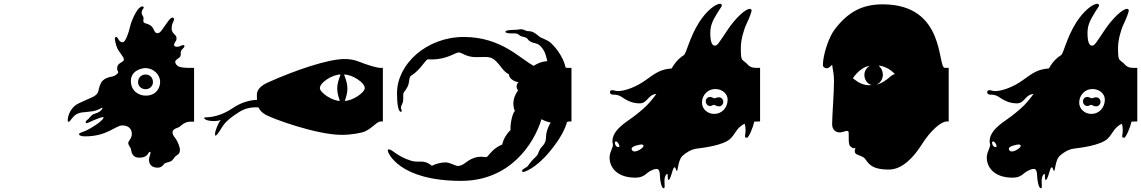

<svg xmlns="http://www.w3.org/2000/svg" viewBox="-20 -802 6050 1018"><path d="M816 87C841 87 846 68 856 63C866 58 883 58 893 48C903 38 907 27 918 21C929 15 934 7 934 -8C934 -23 922 -50 914 -63C906 -76 895 -83 895 -101C895 -112 904 -117 912 -121C920 -125 929 -126 935 -132C940 -137 961 -157 990 -157H1009V-442H990C956 -442 934 -445 926 -450C916 -456 909 -465 909 -474C909 -483 922 -490 927 -494C935 -500 938 -503 938 -511C938 -519 938 -529 941 -534C944 -539 951 -546 954 -549C957 -552 958 -555 958 -557C958 -561 955 -563 952 -563C942 -563 932 -554 922 -554C912 -554 903 -555 903 -564C903 -570 906 -575 909 -579C912 -583 916 -590 916 -599C916 -608 912 -613 905 -620C898 -627 890 -636 890 -649C890 -662 894 -679 897 -684C900 -689 903 -696 903 -699C903 -702 901 -709 895 -709C889 -709 882 -703 874 -693C868 -686 850 -658 837 -641C828 -629 822 -626 814 -626C806 -626 800 -634 798 -639C796 -644 791 -655 784 -662C777 -669 765 -675 752 -678C740 -681 740 -688 740 -693C740 -696 741 -701 741 -705C741 -707 741 -710 740 -712C737 -719 731 -725 731 -735C731 -745 738 -755 739 -756C740 -757 742 -759 742 -762C742 -765 740 -768 735 -768C730 -768 720 -764 709 -749C698 -734 678 -696 670 -662C662 -628 646 -578 630 -578C621 -578 615 -583 611 -589C607 -595 602 -606 596 -606C590 -606 589 -600 589 -595C589 -590 594 -563 602 -546C612 -525 637 -500 637 -486C637 -476 618 -470 611 -463C606 -458 601 -452 601 -439C601 -426 607 -424 607 -420C607 -412 589 -399 578 -397C549 -392 535 -385 523 -373C511 -361 504 -332 502 -321C500 -310 493 -300 478 -291C463 -282 404 -260 382 -245C360 -230 339 -196 339 -162C339 -158 341 -156 344 -156C353 -156 367 -193 398 -202C411 -206 422 -207 436 -208C446 -209 456 -210 470 -212C499 -216 519 -231 521 -231C523 -231 523 -231 523 -228C523 -223 514 -215 509 -211C504 -207 488 -200 477 -197C466 -194 456 -178 448 -171C440 -164 434 -160 434 -154C434 -151 436 -149 439 -149C442 -149 445 -150 449 -152C463 -159 496 -173 509 -177C516 -179 522 -181 525 -181C528 -181 529 -180 529 -178C529 -174 521 -165 508 -154C495 -143 454 -117 435 -109C416 -101 399 -97 399 -91C399 -85 408 -79 431 -79C549 -79 593 -137 628 -137C663 -137 679 -117 679 -92C679 -67 660 -55 660 -44C660 -33 671 -21 674 -13C677 -5 675 34 719 34C751 34 762 19 767 10C770 4 773 3 775 3C778 3 779 7 777 14C774 25 770 36 770 45C770 70 785 87 816 87ZM674 -373C674 -430 735 -441 751 -441C793 -441 829 -407 829 -368C829 -335 808 -295 752 -295C717 -295 674 -318 674 -373ZM712 -366C712 -346 729 -329 752 -329C775 -329 791 -347 791 -366C791 -393 772 -407 752 -407C732 -407 712 -393 712 -366Z M1792 -87C1843 -87 1898 -97 1917 -106C1960 -127 1978 -158 1999 -158H2010V-442H1999C1978 -442 1936 -456 1910 -465C1884 -474 1859 -489 1806 -489C1721 -489 1547 -431 1399 -364C1363 -348 1342 -325 1342 -302C1342 -291 1342 -281 1343 -273C1301 -270 1260 -260 1213 -228C1148 -184 1091 -180 1074 -180C1066 -180 1062 -178 1062 -176C1062 -174 1066 -171 1070 -168C1079 -163 1096 -160 1115 -160C1128 -160 1141 -162 1151 -166C1137 -151 1120 -108 1120 -91C1120 -85 1121 -83 1123 -83C1132 -83 1154 -124 1165 -139C1180 -160 1208 -183 1248 -208C1275 -225 1304 -233 1333 -233C1338 -233 1344 -233 1351 -232C1358 -216 1369 -205 1388 -194C1426 -172 1659 -87 1792 -87ZM1676 -335C1676 -364 1741 -407 1786 -407C1774 -377 1768 -355 1768 -333C1768 -312 1773 -292 1782 -267C1741 -267 1676 -311 1676 -335ZM1804 -407C1849 -407 1914 -364 1914 -335C1914 -311 1849 -267 1808 -267C1817 -292 1822 -312 1822 -333C1822 -355 1816 -377 1804 -407Z M2425 157C2684 157 2811 -39 2851 -170C2865 -162 2882 -156 2900 -152C2883 -126 2875 -97 2875 -75C2875 -46 2860 -31 2853 -24C2842 -13 2835 6 2832 14C2829 22 2822 29 2810 40C2798 51 2782 73 2778 79C2774 85 2748 95 2748 103C2748 107 2750 110 2755 110C2759 110 2818 93 2891 6C2952 -66 2979 -124 2986 -155C2991 -157 2996 -158 3000 -158H3010V-442H2989C2986 -442 2982 -443 2978 -445C2973 -480 2942 -536 2901 -574C2882 -592 2850 -599 2840 -608C2830 -617 2814 -629 2803 -633C2792 -637 2785 -637 2777 -637C2769 -637 2756 -647 2745 -647C2734 -647 2726 -644 2713 -644C2700 -644 2660 -643 2660 -634C2660 -626 2679 -625 2688 -625C2697 -625 2719 -626 2725 -622C2731 -618 2737 -612 2746 -609C2755 -606 2767 -605 2773 -600C2779 -595 2780 -587 2797 -579C2814 -571 2828 -575 2845 -558C2873 -530 2876 -499 2882 -478C2853 -476 2829 -466 2810 -453C2740 -488 2640 -606 2439 -606C2243 -606 2085 -463 2085 -308C2085 -249 2092 -209 2106 -209C2109 -209 2110 -212 2110 -216C2110 -220 2106 -222 2106 -232C2106 -242 2118 -254 2118 -276C2118 -293 2117 -306 2121 -312C2125 -318 2141 -336 2146 -356C2151 -376 2150 -396 2160 -401C2170 -406 2193 -425 2208 -443C2221 -458 2241 -485 2246 -487C2249 -488 2259 -487 2271 -487C2349 -487 2396 -524 2412 -524C2430 -524 2450 -499 2505 -499C2520 -499 2535 -500 2549 -500C2567 -500 2584 -498 2596 -489C2622 -470 2632 -450 2650 -430C2660 -419 2671 -411 2678 -409C2678 -387 2705 -369 2729 -366C2724 -361 2719 -354 2719 -344C2719 -337 2722 -329 2727 -321L2724 -319C2714 -304 2702 -281 2702 -253C2702 -241 2704 -227 2710 -213C2700 -209 2684 -150 2687 -113C2668 -95 2649 -66 2643 -36C2597 -17 2577 14 2566 26C2564 29 2560 31 2555 31H2552C2546 30 2539 29 2530 29C2521 29 2509 30 2495 35C2450 50 2439 78 2407 78C2396 78 2364 59 2343 59C2317 59 2290 67 2270 77C2238 51 2217 55 2193 55C2183 55 2172 54 2159 50C2082 26 2062 -10 2041 -10C2038 -10 2036 -7 2036 -3C2036 8 2096 157 2425 157Z M3498 196C3503 196 3504 192 3504 184C3504 178 3503 169 3503 158C3503 132 3513 120 3518 120C3523 120 3517 152 3525 152C3533 152 3542 116 3547 100C3550 91 3553 85 3557 85C3559 85 3561 87 3562 91C3565 100 3567 104 3569 104C3572 104 3573 91 3577 73C3581 55 3587 36 3597 26C3617 7 3644 -10 3674 -14C3704 -18 3816 -30 3854 -68C3875 -89 3883 -113 3905 -131C3912 -137 3919 -142 3928 -146C3932 -135 3933 -123 3933 -112C3933 -103 3932 -95 3931 -89C3928 -72 3932 -72 3941 -72C3950 -72 3974 -131 3977 -149C3978 -153 3978 -155 3979 -157L4000 -158H4010V-442H4000C3971 -442 3962 -444 3949 -455C3941 -464 3931 -473 3919 -482C3908 -490 3908 -515 3908 -551C3908 -587 3922 -642 3938 -675C3954 -708 3965 -740 3965 -746C3965 -751 3961 -755 3956 -755C3932 -755 3881 -707 3840 -647C3789 -571 3784 -560 3770 -560C3756 -560 3746 -578 3746 -627C3746 -676 3767 -704 3781 -729C3795 -754 3807 -766 3807 -773C3807 -778 3803 -782 3799 -782C3771 -782 3722 -739 3687 -684C3634 -601 3620 -518 3605 -509C3591 -500 3568 -485 3541 -439C3485 -435 3458 -417 3406 -379C3353 -340 3292 -319 3256 -319C3245 -319 3234 -324 3226 -324C3218 -324 3214 -319 3214 -313C3214 -307 3219 -300 3230 -300C3241 -300 3256 -301 3276 -288C3296 -275 3326 -254 3371 -254C3414 -254 3414 -300 3460 -304C3439 -275 3416 -247 3388 -223C3350 -190 3325 -173 3305 -159C3261 -128 3227 -94 3227 -53C3227 -48 3228 -44 3229 -40C3235 -24 3212 1 3212 33C3212 88 3254 140 3349 140C3396 140 3406 115 3429 104C3452 93 3454 94 3464 94C3474 94 3479 111 3479 131C3479 151 3487 196 3498 196ZM3240 -47C3240 -50 3243 -52 3247 -52C3253 -52 3264 -36 3264 -27C3264 -24 3262 -22 3259 -22C3248 -22 3240 -33 3240 -47ZM3329 -14C3329 -28 3375 -36 3381 -36C3387 -36 3392 -33 3392 -29C3392 -17 3360 1 3346 1C3332 1 3329 -8 3329 -14ZM3702 -258C3702 -298 3733 -330 3772 -330C3809 -330 3838 -305 3838 -274C3838 -231 3807 -198 3767 -198C3731 -198 3702 -224 3702 -258ZM3722 -265C3722 -251 3732 -240 3745 -240C3754 -240 3759 -246 3765 -246C3771 -246 3779 -238 3792 -238C3804 -238 3815 -248 3815 -262C3815 -275 3805 -286 3792 -286C3779 -286 3775 -281 3768 -281C3761 -281 3757 -288 3745 -288C3732 -288 3722 -278 3722 -265Z M4693 97C4762 97 4822 36 4868 -37C4914 -110 4970 -158 5000 -158H5010V-442H4990C4948 -442 4998 -779 4660 -779C4554 -779 4479 -741 4407 -648C4370 -600 4343 -504 4343 -457C4343 -445 4357 -440 4364 -440C4372 -440 4382 -448 4392 -459C4396 -427 4402 -412 4402 -372C4402 -308 4392 -188 4392 -144C4392 -111 4414 -100 4432 -100C4450 -100 4466 -111 4476 -107C4480 -106 4480 -98 4480 -88V-66C4480 -50 4481 -34 4488 -27C4497 -18 4503 -16 4507 -16C4511 -16 4513 -17 4516 -18C4513 -11 4512 -5 4512 0C4512 7 4515 12 4522 16C4533 22 4557 28 4565 38C4586 65 4599 97 4693 97ZM4502 -387C4522 -418 4557 -449 4591 -453C4571 -440 4563 -422 4563 -404C4563 -380 4579 -356 4602 -351C4560 -346 4531 -364 4502 -387ZM4627 -353C4649 -363 4661 -384 4661 -406C4661 -423 4654 -441 4638 -454C4664 -453 4700 -437 4725 -409C4714 -407 4705 -400 4696 -392C4687 -384 4658 -360 4627 -353Z M5498 196C5503 196 5504 192 5504 184C5504 178 5503 169 5503 158C5503 132 5513 120 5518 120C5523 120 5517 152 5525 152C5533 152 5542 116 5547 100C5550 91 5553 85 5557 85C5559 85 5561 87 5562 91C5565 100 5567 104 5569 104C5572 104 5573 91 5577 73C5581 55 5587 36 5597 26C5617 7 5644 -10 5674 -14C5704 -18 5816 -30 5854 -68C5875 -89 5883 -113 5905 -131C5912 -137 5919 -142 5928 -146C5932 -135 5933 -123 5933 -112C5933 -103 5932 -95 5931 -89C5928 -72 5932 -72 5941 -72C5950 -72 5974 -131 5977 -149C5978 -153 5978 -155 5979 -157L6000 -158H6010V-442H6000C5971 -442 5962 -444 5949 -455C5941 -464 5931 -473 5919 -482C5908 -490 5908 -515 5908 -551C5908 -587 5922 -642 5938 -675C5954 -708 5965 -740 5965 -746C5965 -751 5961 -755 5956 -755C5932 -755 5881 -707 5840 -647C5789 -571 5784 -560 5770 -560C5756 -560 5746 -578 5746 -627C5746 -676 5767 -704 5781 -729C5795 -754 5807 -766 5807 -773C5807 -778 5803 -782 5799 -782C5771 -782 5722 -739 5687 -684C5634 -601 5620 -518 5605 -509C5591 -500 5568 -485 5541 -439C5485 -435 5458 -417 5406 -379C5353 -340 5292 -319 5256 -319C5245 -319 5234 -324 5226 -324C5218 -324 5214 -319 5214 -313C5214 -307 5219 -300 5230 -300C5241 -300 5256 -301 5276 -288C5296 -275 5326 -254 5371 -254C5414 -254 5414 -300 5460 -304C5439 -275 5416 -247 5388 -223C5350 -190 5325 -173 5305 -159C5261 -128 5227 -94 5227 -53C5227 -48 5228 -44 5229 -40C5235 -24 5212 1 5212 33C5212 88 5254 140 5349 140C5396 140 5406 115 5429 104C5452 93 5454 94 5464 94C5474 94 5479 111 5479 131C5479 151 5487 196 5498 196ZM5240 -47C5240 -50 5243 -52 5247 -52C5253 -52 5264 -36 5264 -27C5264 -24 5262 -22 5259 -22C5248 -22 5240 -33 5240 -47ZM5329 -14C5329 -28 5375 -36 5381 -36C5387 -36 5392 -33 5392 -29C5392 -17 5360 1 5346 1C5332 1 5329 -8 5329 -14ZM5702 -258C5702 -298 5733 -330 5772 -330C5809 -330 5838 -305 5838 -274C5838 -231 5807 -198 5767 -198C5731 -198 5702 -224 5702 -258ZM5722 -265C5722 -251 5732 -240 5745 -240C5754 -240 5759 -246 5765 -246C5771 -246 5779 -238 5792 -238C5804 -238 5815 -248 5815 -262C5815 -275 5805 -286 5792 -286C5779 -286 5775 -281 5768 -281C5761 -281 5757 -288 5745 -288C5732 -288 5722 -278 5722 -265Z"/></svg>

Font: Teranoptia Furiae
Style: Regular
Weight: 400
Designer: Ariel Martín Pérez
Foundry: Tunera Type Foundry
Version: Version 1.001;FEAKit 1.0